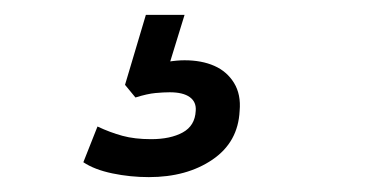

<svg xmlns="http://www.w3.org/2000/svg" viewBox="-20 -40 520 258"><path d="M180 198Q155 198 131 193Q107 188 92 178L111 130Q128 138 144.5 142.5Q161 147 183 147Q209 147 225.5 138Q242 129 243 109Q244 97 235 90.5Q226 84 208 84Q200 84 189 85Q178 86 162 91L148 74L176 -20H228L204 58L180 49Q193 45 205.5 43Q218 41 228 41Q251 41 268 48.5Q285 56 294.5 71.5Q304 87 302 109Q300 151 265.5 174.5Q231 198 180 198Z"/></svg>

Font: Nunitoga
Style: Medium Italic
Weight: 500
Italic angle: -9°
Designer: Vernon Adams
Foundry: Vernon Adams
Version: Version 1.0